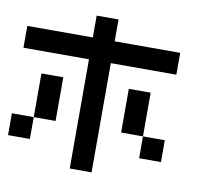

<svg xmlns="http://www.w3.org/2000/svg" viewBox="-92 -978 1183 1082"><g transform="rotate(10 500.0 -437.5)"><path d="M0 -125V-250H125V-125ZM0 -625V-750H375V-875H500V-750H875V-625H500V0H375V-625ZM250 -250H125V-500H250ZM750 -250H625V-500H750ZM750 -125V-250H875V-125Z"/></g></svg>

Font: Galmuri7 Regular
Style: Regular
Weight: 400
Designer: Lee Minseo (quiple)
Version: Version 2.399;hotconv 1.1.1;makeotfexe 2.6.0 DEVELOPMENT